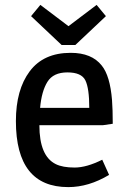

<svg xmlns="http://www.w3.org/2000/svg" viewBox="-20 -753 521 785"><path d="M269 -537Q355 -537 396 -485Q430 -443 438 -344Q441 -305 441 -247L400 -241H141Q141 -115 208 -82Q236 -68 285 -68Q334 -68 398 -100L426 -38Q343 12 259 12Q45 12 45 -258Q45 -386 101.5 -461.5Q158 -537 269 -537ZM144 -312H345Q345 -392 329 -424.5Q313 -457 255.5 -457Q198 -457 174 -418.5Q150 -380 144 -312ZM232 -569 107 -687 145 -733 260 -646 375 -733 413 -687 288 -569Z"/></svg>

Font: Magra
Style: Regular
Weight: 400
Designer: Viviana Monsalve
Foundry: Viviana Monsalve
Version: Version 1.001